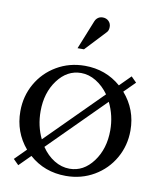

<svg xmlns="http://www.w3.org/2000/svg" viewBox="-81 -779 705 847"><g transform="rotate(10 271.0 -355.5)"><path d="M24.4 -244.1Q24.4 -311.5 56.4 -367.9Q88.4 -424.3 145 -457.5Q201.7 -490.7 271 -490.7Q364.3 -490.7 432.6 -431.6L481.4 -480.5L505.4 -456.5L456.5 -407.7Q517.6 -337.9 517.6 -244.1Q517.6 -176.8 485.6 -120.4Q453.6 -64 397 -30.8Q340.3 2.4 271 2.4Q175.3 2.4 106.9 -58.1L56.6 -7.8L32.7 -31.7L83 -82Q24.4 -150.9 24.4 -244.1ZM429.7 -229.5Q429.7 -294.9 401.4 -352.5L156.2 -107.4Q180.2 -71.8 212.9 -51.8Q245.6 -31.7 281.7 -31.7Q344.2 -31.7 387 -89.1Q429.7 -146.5 429.7 -229.5ZM259.8 -456.5Q197.3 -456.5 154.8 -399.4Q112.3 -342.3 112.3 -259.8Q112.3 -193.4 139.2 -138.2L383.8 -382.8Q359.4 -417 326.9 -436.8Q294.4 -456.5 259.8 -456.5ZM253.4 -561.5H224.6L276.9 -691.4Q279.8 -698.7 285.2 -704.1Q295.4 -714.4 311 -714.4Q327.1 -714.4 337.6 -704.1Q348.1 -693.8 348.1 -678.2Q348.1 -662.1 339.8 -653.8Z"/></g></svg>

Font: Flanker
Style: Regular
Weight: 400
Designer: Flanker
Foundry: Flanker
Version: Version 2.027